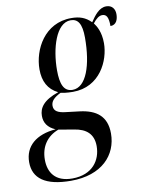

<svg xmlns="http://www.w3.org/2000/svg" viewBox="-156 -638 727 942"><g transform="rotate(-10 208.0 -166.5)"><path d="M121 240C276 240 354 152 354 45C354 -41 303 -78 222 -88L156 -96C116 -100 95 -111 95 -138C95 -160 110 -177 145 -194C154 -192 175 -188 206 -188C341 -188 397 -311 397 -397C397 -454 377 -485 365 -501C382 -523 397 -534 412 -534C433 -534 443 -519 443 -474C473 -474 482 -501 482 -527C482 -552 468 -573 439 -573C403 -573 379 -539 358 -508C330 -536 301 -546 260 -546C126 -546 63 -423 63 -325C63 -266 85 -223 134 -199C58 -173 35 -138 35 -98C35 -65 51 -38 90 -22C-8 -14 -66 35 -66 115C-66 195 -7 240 121 240ZM206 -198C162 -198 147 -237 147 -306C147 -413 182 -536 255 -536C291 -536 310 -510 310 -440C310 -303 274 -198 206 -198ZM129 230C44 230 12 179 12 116C12 50 46 3 103 -18L180 -5C238 4 274 33 274 94C274 164 230 230 129 230Z"/></g></svg>

Font: Noto Serif Display ExtraCondensed Medium
Style: Italic
Weight: 500
Width: 2
Italic angle: -12°
Designer: Monotype Design Team
Foundry: Monotype Imaging Inc.
Version: Version 2.009